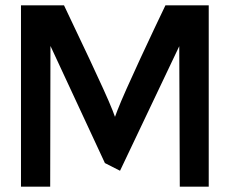

<svg xmlns="http://www.w3.org/2000/svg" viewBox="-20 -713 868 723"><path d="M432 -70 655 -539 657 -10H766V-693H603C563 -610 451 -373 422 -297L413 -273L404 -297C374 -374 262 -606 221 -693H59V-10H169L170 -540L375 -99Z"/></svg>

Font: Bluebird
Style: Li
Weight: 300
Designer: Jasper
Foundry: Cannot Into Space Fonts
Version: Version 0.98